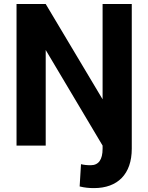

<svg xmlns="http://www.w3.org/2000/svg" viewBox="-20 -731 744 964"><path d="M63 0H209.5V-480L495.1 0V15.6C495.1 70.8 475.1 98.6 435.1 98.6C416 98.6 399.9 96.7 386.7 93.3L379.9 205.1C405.3 211.4 426.8 213.4 452.1 213.4C570.8 213.4 641.6 143.1 641.6 15.6V-710.9H495.1V-232.4L209.5 -710.9H63Z"/></svg>

Font: Vazirmatn
Style: Bold
Weight: 700
Designer: Saber Rastikerdar
Foundry: Saber Rastikerdar
Version: Version 33.003